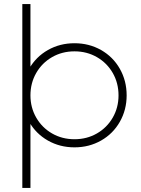

<svg xmlns="http://www.w3.org/2000/svg" viewBox="-20 -726 694 946"><path d="M90 -256Q90 -328 123.5 -387Q157 -446 216 -479.5Q275 -513 347 -513Q419 -513 478 -479.5Q537 -446 570.5 -387Q604 -328 604 -256Q604 -185 570.5 -126Q537 -67 478 -33.5Q419 0 347 0Q275 0 216 -33.5Q157 -67 123.5 -126Q90 -185 90 -256ZM90 -706H130V200H90ZM564 -256Q564 -317 535.5 -366.5Q507 -416 457.5 -444.5Q408 -473 347 -473Q286 -473 236.5 -444.5Q187 -416 158.5 -366.5Q130 -317 130 -256Q130 -196 158.5 -146.5Q187 -97 236.5 -68.5Q286 -40 347 -40Q408 -40 457.5 -68.5Q507 -97 535.5 -146.5Q564 -196 564 -256Z"/></svg>

Font: Lineal Thin
Style: Regular
Weight: 200
Designer: Created by Frank Adebiaye with contributions from Anton Moglia & Ariel Martín Pérez
Created by Frank ADEBIAYE with FontF
Foundry: Velvetyne Type Foundry
Version: Version 2.000;Glyphs 3.2 (3227)